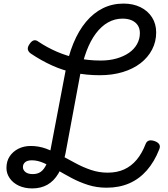

<svg xmlns="http://www.w3.org/2000/svg" viewBox="-20 -1035 939 1072"><path d="M575 13Q520 13 471.5 -2.5Q423 -18 380 -41Q337 -64 298.5 -86.5Q260 -109 225 -124.5Q190 -140 158 -140Q133 -140 120.5 -129.5Q108 -119 108 -102Q108 -86 122 -74.5Q136 -63 163 -63Q190 -63 208 -76Q226 -89 239 -117Q252 -145 260 -188L344 -629Q360 -721 389.5 -792.5Q419 -864 460.5 -913.5Q502 -963 554.5 -989Q607 -1015 670 -1015Q723 -1015 764 -995Q805 -975 828.5 -938.5Q852 -902 852 -854Q852 -802 829 -758Q806 -714 764.5 -682Q723 -650 665 -632.5Q607 -615 537 -615Q464 -615 397.5 -628.5Q331 -642 270.5 -669.5Q210 -697 152 -736Q138 -746 135.5 -759Q133 -772 145 -789Q156 -806 168.5 -809.5Q181 -813 195 -802Q243 -770 297 -746.5Q351 -723 412.5 -710Q474 -697 542 -697Q591 -697 631 -708.5Q671 -720 700 -740Q729 -760 745 -788.5Q761 -817 761 -850Q761 -876 749 -894Q737 -912 715.5 -921.5Q694 -931 664 -931Q621 -931 583.5 -910Q546 -889 515.5 -848.5Q485 -808 463 -749.5Q441 -691 427 -615L346 -180Q332 -110 306.5 -67Q281 -24 244.5 -3.5Q208 17 160 17Q118 17 85.5 2Q53 -13 34.5 -39.5Q16 -66 16 -97Q16 -135 34 -162Q52 -189 82.5 -204.5Q113 -220 152 -220Q196 -220 237.5 -205Q279 -190 320 -168Q361 -146 402.5 -123.5Q444 -101 488.5 -86Q533 -71 581 -71Q634 -71 674 -89.5Q714 -108 743.5 -143.5Q773 -179 793 -231Q799 -246 811.5 -250Q824 -254 844 -247Q863 -240 869.5 -228.5Q876 -217 869 -201Q842 -132 800 -84Q758 -36 702 -11.5Q646 13 575 13Z"/></svg>

Font: Playwrite ZA
Style: Regular
Weight: 400
Designer: Veronika Burian, José Scaglione
Foundry: TypeTogether
Version: Version 1.002